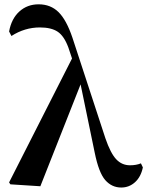

<svg xmlns="http://www.w3.org/2000/svg" viewBox="-20 -840 672 876"><path d="M623 -94.7 631.8 -76.2Q623 -33.2 596.2 -8.8Q569.3 15.6 533.2 15.6Q490.2 15.6 460.4 -18.1Q430.7 -51.8 412.1 -143.6L347.7 -455.1L164.1 9.8L27.3 1L21.5 -7.8L308.6 -573.2L292 -623Q272.5 -675.8 243.2 -695.3Q213.9 -714.8 162.1 -714.8Q92.8 -714.8 32.2 -675.8L21.5 -696.3Q32.2 -754.9 68.4 -787.6Q104.5 -820.3 156.2 -820.3Q210.9 -820.3 247.1 -784.7Q283.2 -749 310.5 -668L460.9 -209Q484.4 -140.6 510.3 -113.3Q536.1 -85.9 573.2 -85.9Q601.6 -85.9 623 -94.7Z"/></svg>

Font: GenYoMin TW TTF Bold
Style: Regular
Weight: 700
Version: Version 1.300